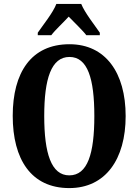

<svg xmlns="http://www.w3.org/2000/svg" viewBox="-20 -951 707 981"><path d="M173 -784V-771H242C262 -798 305 -837 331 -866C356 -840 407 -791 421 -771H490V-784C464 -822 413 -886 395 -931H268C251 -886 199 -822 173 -784ZM334 10C519 10 622 -137 622 -358C622 -580 519 -725 335 -725C139 -725 45 -580 45 -359C45 -137 139 10 334 10ZM334 -55C242 -55 206 -167 206 -358C206 -549 242 -660 335 -660C428 -660 462 -549 462 -358C462 -167 428 -55 334 -55Z"/></svg>

Font: Noto Serif Georgian ExtraCondensed ExtraBold
Style: Regular
Weight: 800
Width: 2
Designer: Monotype Design Team, Akaki Razmadze
Foundry: Google LLC
Version: Version 2.003